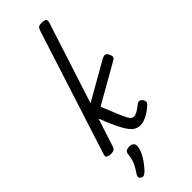

<svg xmlns="http://www.w3.org/2000/svg" viewBox="-400 -1037 1368 1368"><g transform="rotate(-45 284.0 -353.0)"><path d="M65 15Q49 15 35.5 8Q22 1 28 -18L332 -964Q339 -984 348.5 -990Q358 -996 378 -996Q408 -996 416.5 -986.5Q425 -977 418 -957L220 -344L508 -508Q525 -517 537 -515.5Q549 -514 559 -496Q567 -481 567.5 -468Q568 -455 548 -444L253 -276Q283 -201 301.5 -157Q320 -113 331.5 -91.5Q343 -70 352.5 -64Q362 -58 374 -58Q384 -58 398 -64.5Q412 -71 427 -81.5Q442 -92 455 -103Q467 -112 478 -110Q489 -108 498 -98Q507 -87 508.5 -74.5Q510 -62 498 -51Q467 -22 441 -7Q415 8 395 13.5Q375 19 361 19Q339 19 319.5 9.5Q300 0 280 -26Q260 -52 236.5 -100.5Q213 -149 183 -226L113 -11Q108 2 98 8.5Q88 15 65 15ZM101 286Q89 278 87.5 267.5Q86 257 95 245Q113 218 125 196.5Q137 175 143.5 152.5Q150 130 153 100Q155 83 166.5 76Q178 69 197 69Q220 69 231 80Q242 91 240 110Q238 135 225 163Q212 191 192.5 218Q173 245 150 270Q137 283 125 288Q113 293 101 286Z"/></g></svg>

Font: Playwrite IE
Style: Regular
Weight: 400
Designer: Veronika Burian, José Scaglione
Foundry: TypeTogether
Version: Version 1.002